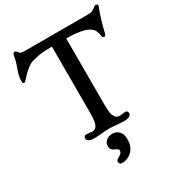

<svg xmlns="http://www.w3.org/2000/svg" viewBox="-239 -938 1230 1338"><g transform="rotate(-30 376.5 -269.5)"><path d="M23.9 0ZM35.6 -571.8Q23.9 -571.8 23.9 -588.9Q23.9 -606 26.1 -620.1Q28.3 -634.3 31.7 -647Q35.2 -659.7 39.6 -671.9L48.8 -697.3Q60.5 -730.5 64.9 -756.8Q69.3 -783.2 74.2 -788.3Q79.1 -793.5 85 -793.5Q94.7 -793.5 110.4 -772.9Q118.2 -763.7 133.5 -762.9Q148.9 -762.2 163.1 -762.2H657.2Q688 -762.2 703.6 -772.9Q719.2 -783.7 725.1 -788.6Q731 -793.5 734.9 -793.5Q738.8 -793.5 741.9 -793Q745.1 -792.5 748 -790.5Q756.3 -785.6 749.3 -768.8Q742.2 -752 733.4 -725.8Q724.6 -699.7 717.3 -674.8Q704.1 -629.4 698.7 -604.5Q691.9 -570.3 679.7 -570.3Q667 -570.3 664.3 -585.7Q661.6 -601.1 658.2 -613Q654.8 -625 649.4 -634.8Q616.2 -693.4 443.4 -693.4V-164.1Q443.4 -99.6 451.4 -78.1Q459.5 -56.6 470.2 -48.6Q481 -40.5 493.4 -40.5Q505.9 -40.5 511.7 -41Q525.9 -43 532.2 -43.9Q538.6 -44.9 546.1 -44.9Q553.7 -44.9 558.6 -37.4Q563.5 -29.8 563.5 -24.2Q563.5 -18.6 560.5 -13.2Q557.6 -7.8 551.3 -3.4Q535.6 7.3 513.4 7.3Q491.2 7.3 474.9 6.1Q458.5 4.9 444.3 3.9L416 1Q402.3 0 386.2 0Q370.1 0 356.4 1L328.1 3.9Q285.6 7.3 265.9 7.3Q246.1 7.3 236.6 4.2Q227.1 1 220.7 -3.4Q208.5 -12.2 208.5 -21Q208.5 -29.8 213.4 -37.4Q218.3 -44.9 226.1 -44.9Q233.9 -44.9 239 -44.2Q244.1 -43.5 249 -43Q264.6 -40.5 277.8 -40.5Q291 -40.5 301.8 -48.3Q312.5 -56.2 318.4 -71.8Q328.6 -99.1 328.6 -164.1V-693.8Q231.9 -693.8 189.5 -680.2Q183.1 -678.2 165 -673.8Q147 -669.4 124 -652.1Q101.1 -634.8 83.5 -616.9Q65.9 -599.1 54 -585.4Q42 -571.8 35.6 -571.8ZM318.4 103Q318.4 77.6 337.4 60.1Q357.4 42 389.4 42Q421.4 42 441.7 64.5Q461.9 86.9 461.9 125.5Q461.9 164.1 451.4 186.5Q440.9 209 424.3 224.1Q390.6 253.9 347.2 253.9Q335.9 253.9 330.3 247.1Q324.7 240.2 324.7 229Q324.7 217.8 344.5 207.3Q364.3 196.8 370.4 188.5Q376.5 180.2 376.5 171.4Q376.5 162.6 372.1 158.4Q367.7 154.3 361.3 151.1Q355 147.9 347.4 144.5Q339.8 141.1 333.5 136.2Q318.4 124.5 318.4 103Z"/></g></svg>

Font: Stoke
Style: Regular
Weight: 400
Designer: Nicole Fally
Foundry: Nicole Fally
Version: Version 1.002